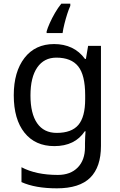

<svg xmlns="http://www.w3.org/2000/svg" viewBox="-20 -786 655 1046"><path d="M275 -546Q328 -546 370.5 -526Q413 -506 443 -465H448L460 -536H530V9Q530 124 471.5 182Q413 240 290 240Q172 240 97 206V125Q176 167 295 167Q364 167 403.5 126.5Q443 86 443 16V-5Q443 -17 444 -39.5Q445 -62 446 -71H442Q388 10 276 10Q172 10 113.5 -63Q55 -136 55 -267Q55 -395 113.5 -470.5Q172 -546 275 -546ZM287 -472Q220 -472 183 -418.5Q146 -365 146 -266Q146 -167 182.5 -114.5Q219 -62 289 -62Q370 -62 407 -105.5Q444 -149 444 -246V-267Q444 -377 406 -424.5Q368 -472 287 -472ZM363 -754Q355 -737 346.5 -710.5Q338 -684 331 -656Q324 -628 321 -606H234V-615Q239 -633 251 -660Q263 -687 279.5 -715.5Q296 -744 314 -766H363Z"/></svg>

Font: Noto Sans Mongolian
Style: Regular
Weight: 400
Designer: Monotype Design Team
Foundry: Monotype Imaging Inc.
Version: Version 3.001; ttfautohint (v1.8.4.7-5d5b)